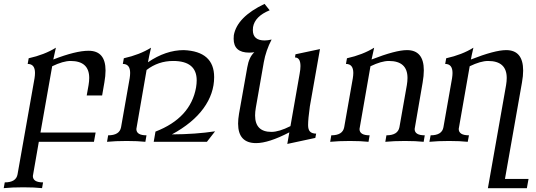

<svg xmlns="http://www.w3.org/2000/svg" viewBox="-44 -746 2820 1010"><path d="M177.2 243.7Q137.7 239.3 78.6 239.3Q19.5 239.3 -24.4 243.7L-19 213.4Q41 213.4 48.3 170.9L137.7 -334.5Q140.1 -350.1 140.1 -362.3Q140.1 -409.7 101.6 -409.7L106.9 -439.5Q189.9 -458 250 -495.1Q239.3 -448.7 236.3 -433.1Q354.5 -479 421.9 -479Q511.2 -479 511.2 -375Q511.2 -347.2 505.1 -312.5Q499 -277.8 493.2 -243.7H412.1L421.9 -298.3Q425.3 -318.8 425.3 -335.9Q425.3 -425.3 327.1 -425.3Q288.1 -425.3 230.5 -397.5L168.9 -48.8H459L450.2 0H160.2Q129.9 170.9 128.9 179.7Q128.9 213.4 182.6 213.4Z M1044.4 0H764.6L773.9 -53.7Q958.5 -125 987.3 -285.6Q990.7 -306.2 990.7 -323.2Q990.7 -425.3 866.7 -425.3Q788.6 -425.3 727.1 -377.9Q674.3 -76.7 673.3 -67.4Q673.3 -34.2 726.6 -34.2L720.7 0Q681.2 -4.4 622.1 -4.4Q563 -4.4 519 0L524.9 -34.2Q585 -34.2 592.8 -76.7L638.2 -334.5Q640.6 -350.1 640.6 -362.3Q640.6 -409.7 602.1 -409.7L607.4 -439.5Q690.4 -458 750.5 -495.1Q739.7 -448.7 734.4 -418.5Q828.1 -482.4 922.9 -482.4Q1082.5 -475.6 1082.5 -340.3Q1082.5 -253.4 1026.4 -176Q970.2 -98.6 860.4 -39.1Q984.4 -39.6 1087.4 -55.2Z M1467.3 11.2 1478 -49.8Q1369.1 6.8 1303.2 6.8Q1208.5 6.8 1208.5 -95.7Q1208.5 -119.1 1213.4 -147.9L1256.8 -392.1Q1266.1 -446.3 1293.9 -471.2Q1279.8 -469.2 1267.1 -469.2Q1185.1 -469.2 1185.1 -542L1186 -560.5Q1203.1 -656.7 1347.7 -725.6L1374.5 -691.9Q1296.9 -660.2 1287.1 -603.5L1286.1 -587.4Q1286.1 -533.2 1348.1 -533.2Q1364.3 -533.2 1384.8 -538.1Q1354.5 -479.5 1343.8 -419.4L1301.8 -179.7Q1297.9 -157.2 1297.9 -138.7Q1297.9 -52.2 1383.8 -52.2Q1423.8 -52.2 1483.9 -82.5L1532.2 -357.9Q1536.6 -381.3 1536.6 -398.4Q1536.6 -443.4 1507.8 -443.8L1510.3 -460.4L1639.2 -487.8L1585.9 -186Q1576.7 -119.6 1576.7 -87.9Q1576.7 -64.5 1586.7 -54Q1596.7 -43.5 1619.1 -43L1614.7 -20.5Z M2184.6 0Q2145 -4.4 2085.9 -4.4Q2026.9 -4.4 1982.9 0L1988.8 -34.2Q2048.8 -34.2 2057.1 -76.7L2096.2 -298.3Q2099.6 -318.8 2099.6 -335.9Q2099.6 -425.3 2001.5 -425.3Q1962.4 -425.3 1904.8 -397.5Q1848.1 -76.7 1847.2 -67.4Q1847.2 -34.2 1900.4 -34.2L1894.5 0Q1855 -4.4 1795.9 -4.4Q1736.8 -4.4 1692.9 0L1698.7 -34.2Q1758.8 -34.2 1766.6 -76.7L1812 -334.5Q1814.5 -350.1 1814.5 -362.3Q1814.5 -409.7 1775.9 -409.7L1781.2 -439.5Q1864.3 -458 1924.3 -495.1Q1913.6 -448.7 1910.6 -433.1Q2037.6 -482.4 2096.7 -482.4Q2185.5 -482.4 2185.5 -376Q2185.5 -347.2 2179.2 -311.5Q2138.2 -76.7 2137.2 -67.4Q2137.2 -34.2 2190.4 -34.2Z M2727.5 244.1H2522.5L2618.2 -298.3Q2621.6 -318.8 2621.6 -335.9Q2621.6 -425.3 2523.4 -425.3Q2484.4 -425.3 2426.8 -397.5Q2370.1 -76.7 2369.1 -67.9Q2369.1 -34.2 2422.9 -34.2L2416.5 0Q2377 -4.4 2317.9 -4.4Q2258.8 -4.4 2214.8 0L2221.2 -34.2Q2281.2 -34.2 2288.6 -76.7L2334 -334.5Q2336.4 -350.1 2336.4 -362.3Q2336.4 -409.7 2297.9 -409.7L2303.2 -439.5Q2386.7 -458 2446.3 -495.1Q2435.5 -448.7 2433.1 -433.1Q2559.1 -482.4 2618.7 -482.4Q2708 -482.4 2708 -374.5Q2708 -346.7 2701.7 -311.5L2612.3 195.3H2736.3Z"/></svg>

Font: Kelvinch
Style: Italic
Weight: 400
Italic angle: -10°
Designer: Paul James Miller
Foundry: High-Logic / Made with FontCreator
Version: Version 3.40;July 22, 2017;FontCreator 11.0.0.2388 64-bit